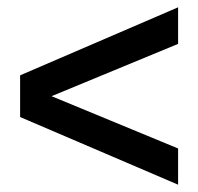

<svg xmlns="http://www.w3.org/2000/svg" viewBox="-20 -588 541 525"><path d="M467 -568V-468L121 -325L467 -182V-83L35 -268V-382Z"/></svg>

Font: TypoPRO Montserrat Alternates
Style: Regular
Weight: 500
Designer: Julieta Ulanovsky
Foundry: Julieta Ulanovsky
Version: Version 6.001